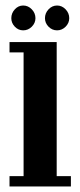

<svg xmlns="http://www.w3.org/2000/svg" viewBox="-20 -676 290 696"><path d="M14.5 0V-37.5H65.5V-486H14.5V-523.5H185.5V-37.5H237V0ZM187 -566Q169 -566 156 -579.2Q143 -592.5 143 -610Q143 -628.5 156 -642.2Q169 -656 187 -656Q204.5 -656 217.8 -642.2Q231 -628.5 231 -610Q231 -592.5 217.8 -579.2Q204.5 -566 187 -566ZM64 -566Q46.5 -566 33.8 -579.2Q21 -592.5 21 -610Q21 -628.5 33.8 -642.2Q46.5 -656 64 -656Q82 -656 95.2 -642.2Q108.5 -628.5 108.5 -610Q108.5 -592.5 95.2 -579.2Q82 -566 64 -566Z"/></svg>

Font: Imbue Thin 10pt
Style: Bold
Weight: 700
Version: Version 1.102